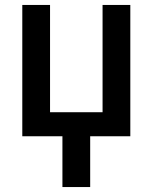

<svg xmlns="http://www.w3.org/2000/svg" viewBox="-20 -550 616 775"><path d="M232 205H344V0H506V-530H394V-97H182V-530H70V0H232Z"/></svg>

Font: Iosevka Sparkle Semibold
Style: Regular
Weight: 600
Designer: Belleve Invis
Foundry: Belleve Invis
Version: Version 4.5.0; ttfautohint (v1.8.3)